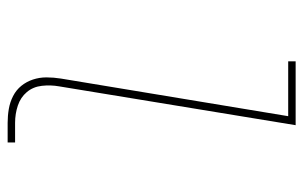

<svg xmlns="http://www.w3.org/2000/svg" viewBox="-162 -612 775 490"><g transform="rotate(90 225.0 -367.5)"><path d="M294 0Q276 0 258.5 -3Q241 -6 225.5 -14Q210 -22 199.5 -35Q189 -48 183.5 -64.5Q178 -81 178 -99Q178 -117 181 -136L277 -716H137V-735H300L201 -132Q197 -110 199.5 -87.5Q202 -65 215.5 -49Q229 -33 250 -26Q271 -19 294 -19H344V0Z"/></g></svg>

Font: Iosevka Etoile Thin
Style: Italic
Weight: 100
Italic angle: -9°
Designer: Belleve Invis
Foundry: Belleve Invis
Version: Version 22.1.2; ttfautohint (v1.8.4)